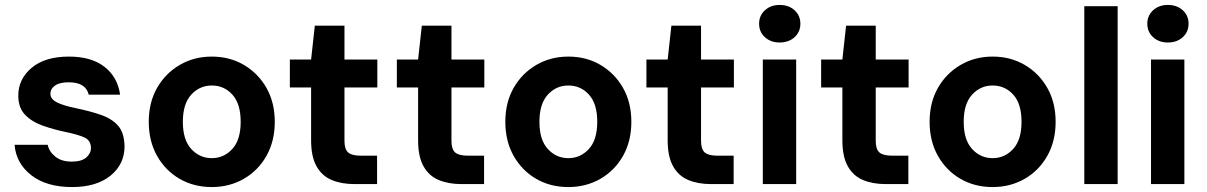

<svg xmlns="http://www.w3.org/2000/svg" viewBox="-20 -745 4883 777"><path d="M272 12Q168 12 106.5 -36Q45 -84 39 -159H173Q179 -131 204 -111Q229 -91 270 -91Q310 -91 329 -107.5Q348 -124 348 -146Q348 -177 321 -189Q294 -201 245 -211Q197 -221 153 -236.5Q109 -252 81.5 -280.5Q54 -309 54 -358Q54 -425 108 -470.5Q162 -516 259 -516Q350 -516 403 -474.5Q456 -433 466 -362H339Q327 -412 258 -412Q222 -412 203 -399Q184 -386 184 -365Q184 -344 211 -330.5Q238 -317 288 -307Q346 -295 390 -279.5Q434 -264 458.5 -235.5Q483 -207 484 -153Q484 -80 427 -34Q370 12 272 12Z M837 12Q764 12 706.5 -21.5Q649 -55 615.5 -114.5Q582 -174 582 -252Q582 -330 615.5 -389Q649 -448 707 -482Q765 -516 837 -516Q910 -516 967.5 -482Q1025 -448 1058.5 -389Q1092 -330 1092 -252Q1092 -174 1058.5 -114.5Q1025 -55 967 -21.5Q909 12 837 12ZM837 -105Q886 -105 920 -142Q954 -179 954 -252Q954 -325 920.5 -362Q887 -399 837 -399Q788 -399 754 -362Q720 -325 720 -252Q720 -179 754 -142Q788 -105 837 -105Z M1415 0Q1362 0 1322.5 -16.5Q1283 -33 1261 -72Q1239 -111 1239 -177V-391H1153V-504H1239L1254 -641H1374V-504H1507V-391H1374V-175Q1374 -141 1389 -128Q1404 -115 1440 -115H1506V0Z M1848 0Q1795 0 1755.5 -16.5Q1716 -33 1694 -72Q1672 -111 1672 -177V-391H1586V-504H1672L1687 -641H1807V-504H1940V-391H1807V-175Q1807 -141 1822 -128Q1837 -115 1873 -115H1939V0Z M2280 12Q2207 12 2149.5 -21.5Q2092 -55 2058.5 -114.5Q2025 -174 2025 -252Q2025 -330 2058.5 -389Q2092 -448 2150 -482Q2208 -516 2280 -516Q2353 -516 2410.5 -482Q2468 -448 2501.5 -389Q2535 -330 2535 -252Q2535 -174 2501.5 -114.5Q2468 -55 2410 -21.5Q2352 12 2280 12ZM2280 -105Q2329 -105 2363 -142Q2397 -179 2397 -252Q2397 -325 2363.5 -362Q2330 -399 2280 -399Q2231 -399 2197 -362Q2163 -325 2163 -252Q2163 -179 2197 -142Q2231 -105 2280 -105Z M2858 0Q2805 0 2765.5 -16.5Q2726 -33 2704 -72Q2682 -111 2682 -177V-391H2596V-504H2682L2697 -641H2817V-504H2950V-391H2817V-175Q2817 -141 2832 -128Q2847 -115 2883 -115H2949V0Z M3135 -573Q3099 -573 3075.5 -594.5Q3052 -616 3052 -649Q3052 -682 3075.5 -703.5Q3099 -725 3135 -725Q3172 -725 3195.5 -703.5Q3219 -682 3219 -649Q3219 -616 3195.5 -594.5Q3172 -573 3135 -573ZM3067 0V-504H3202V0Z M3565 0Q3512 0 3472.5 -16.5Q3433 -33 3411 -72Q3389 -111 3389 -177V-391H3303V-504H3389L3404 -641H3524V-504H3657V-391H3524V-175Q3524 -141 3539 -128Q3554 -115 3590 -115H3656V0Z M3997 12Q3924 12 3866.5 -21.5Q3809 -55 3775.5 -114.5Q3742 -174 3742 -252Q3742 -330 3775.5 -389Q3809 -448 3867 -482Q3925 -516 3997 -516Q4070 -516 4127.5 -482Q4185 -448 4218.5 -389Q4252 -330 4252 -252Q4252 -174 4218.5 -114.5Q4185 -55 4127 -21.5Q4069 12 3997 12ZM3997 -105Q4046 -105 4080 -142Q4114 -179 4114 -252Q4114 -325 4080.5 -362Q4047 -399 3997 -399Q3948 -399 3914 -362Q3880 -325 3880 -252Q3880 -179 3914 -142Q3948 -105 3997 -105Z M4368 0V-720H4503V0Z M4706 -573Q4670 -573 4646.5 -594.5Q4623 -616 4623 -649Q4623 -682 4646.5 -703.5Q4670 -725 4706 -725Q4743 -725 4766.5 -703.5Q4790 -682 4790 -649Q4790 -616 4766.5 -594.5Q4743 -573 4706 -573ZM4638 0V-504H4773V0Z"/></svg>

Font: DM Sans
Style: Bold
Weight: 700
Designer: Colophon Foundry, Jonny Pinhorn
Foundry: Colophon Foundry
Version: Version 4.004; ttfautohint (v1.8.4.7-5d5b)